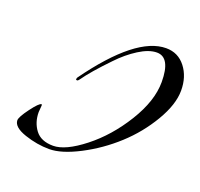

<svg xmlns="http://www.w3.org/2000/svg" viewBox="-92 -558 719 689"><g transform="rotate(20 267.0 -214.0)"><path d="M82 -110 80 -84Q80 -45 101.5 -16.5Q123 12 169.5 12Q216 12 285.5 -42.5Q355 -97 406.5 -180.5Q458 -264 458 -336Q458 -430 406 -430Q376 -430 338 -406Q300 -382 266 -346Q206 -284 178 -244Q174 -238 170 -238Q166 -238 166 -241Q166 -244 168 -248Q318 -456 432 -456Q478 -456 506 -420Q534 -384 534 -331Q534 -278 495 -212Q456 -146 399 -94Q342 -42 274.5 -7Q207 28 160.5 28Q114 28 66.5 12Q19 -4 18 -30Q18 -43 44.5 -78.5Q71 -114 80 -114Q82 -114 82 -110Z"/></g></svg>

Font: Miama
Style: Regular
Weight: 400
Italic angle: 16.5°
Designer: Linus Romer
Foundry: Linus Romer
Version: 0.32